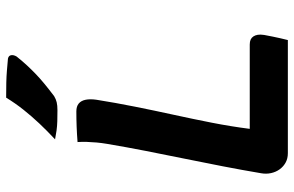

<svg xmlns="http://www.w3.org/2000/svg" viewBox="-190 -790 979 640"><g transform="rotate(-90 300.0 -469.5)"><path d="M110 0Q92 0 78.5 -7.5Q65 -15 56 -27.5Q47 -40 43.5 -56Q40 -72 43 -89Q54 -154 66.5 -218.5Q79 -283 92 -346.5Q105 -410 117.5 -474Q130 -538 141 -603Q144 -621 145.5 -637.5Q147 -654 147.5 -670Q148 -686 147 -701Q172 -703 197.5 -704Q223 -705 249 -705Q266 -705 275.5 -697Q285 -689 288 -674Q291 -659 288 -638Q278 -575 265 -510Q252 -445 238 -381Q224 -317 211.5 -253.5Q199 -190 191 -127H472Q482 -127 488.5 -124Q495 -121 499 -115Q503 -109 504.5 -100.5Q506 -92 504 -79Q501 -64 498.5 -50.5Q496 -37 493 -25Q490 -13 487 0ZM295 -939Q325 -939 345.5 -938.5Q366 -938 384.5 -936.5Q403 -935 425 -933Q435 -931 436.5 -922.5Q438 -914 432 -904Q416 -884 402 -869Q388 -854 374 -840.5Q360 -827 342.5 -812.5Q325 -798 300 -779Q290 -773 279.5 -770.5Q269 -768 253 -768Q233 -768 216.5 -768.5Q200 -769 185.5 -771Q171 -773 156 -776Q185 -803 209 -828.5Q233 -854 254.5 -881Q276 -908 295 -939Z"/></g></svg>

Font: Rec Mono Semicasual
Style: Bold Italic
Weight: 700
Italic angle: -10°
Version: Version 1.085; ttfautohint (v1.8.4.7-5d5b)